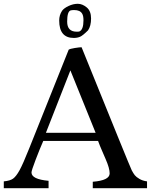

<svg xmlns="http://www.w3.org/2000/svg" viewBox="-20 -992 795 1012"><path d="M292 -884Q292 -912 307 -935Q317 -949 341.5 -960.5Q366 -972 390 -972Q414 -972 437 -953Q460 -934 460 -894.5Q460 -855 444 -832Q416 -804 401.5 -798Q387 -792 369 -792Q292 -792 292 -884ZM384 -825Q395 -825 398 -826Q420 -835 420 -885Q420 -909 413 -920Q402 -939 371 -939Q358 -939 352 -937Q334 -931 334 -878Q334 -825 384 -825ZM0 0V-36Q33 -39 49 -50.5Q65 -62 83 -94.5Q101 -127 134 -210L342 -730Q349 -735 374.5 -739Q400 -743 410 -743Q666 -110 674.5 -94Q683 -78 690.5 -68.5Q698 -59 715 -49Q732 -39 755 -36V0H469V-34Q558 -41 558 -78Q558 -105 537 -153L518 -197Q506 -224 497 -249H208Q190 -208 168 -150.5Q146 -93 146 -83Q146 -47 236 -39V0ZM222 -292H484L351 -621Z"/></svg>

Font: Prociono
Style: Regular
Weight: 400
Designer: Barry Schwartz
Foundry: The Crud Factory
Version: Version 2.301